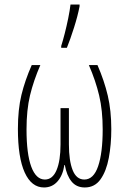

<svg xmlns="http://www.w3.org/2000/svg" viewBox="-20 -817 570 847"><path d="M174 10Q119 10 89 -56Q59 -122 59 -248Q59 -334 74.5 -398Q90 -462 120 -530H158Q128 -461 112.5 -396.5Q97 -332 97 -246Q97 -138 118 -81.5Q139 -25 178 -25Q212 -25 229.5 -66.5Q247 -108 247 -180V-340H284V-180Q284 -108 300.5 -66.5Q317 -25 352 -25Q393 -25 413 -84Q433 -143 433 -246Q433 -330 417.5 -395.5Q402 -461 372 -530H410Q440 -461 455.5 -395Q471 -329 471 -247Q471 -179 460 -120.5Q449 -62 423.5 -26Q398 10 354 10Q317 10 295.5 -16.5Q274 -43 266 -89H264Q257 -43 233.5 -16.5Q210 10 174 10ZM250 -614Q257 -636 265.5 -669Q274 -702 281 -736.5Q288 -771 291 -797H331V-789Q323 -747 306.5 -695Q290 -643 275 -606H250Z"/></svg>

Font: Noto Sans Mono Condensed ExtraLight
Style: Regular
Weight: 200
Width: 3
Designer: Monotype Design Team
Foundry: Monotype Imaging Inc.
Version: Version 2.014; ttfautohint (v1.8.4.7-5d5b)